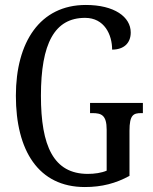

<svg xmlns="http://www.w3.org/2000/svg" viewBox="-20 -744 616 774"><path d="M322 10C391 10 447 -5 502 -35V-217C502 -281 518 -288 549 -288H556V-329H343V-288H352C388 -288 410 -281 410 -221V-56C389 -47 361 -43 334 -43C196 -43 145 -155 145 -358C145 -569 200 -672 323 -672C401 -672 432 -604 432 -544C479 -544 507 -570 507 -613C507 -676 441 -724 326 -724C141 -724 44 -574 44 -358C44 -137 135 10 322 10Z"/></svg>

Font: Noto Serif Myanmar ExtCond
Style: Regular
Weight: 400
Width: 2
Designer: Ben Mitchell and the Monotype Design Team
Foundry: Monotype Imaging Inc.
Version: Version 2.106